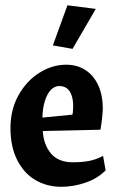

<svg xmlns="http://www.w3.org/2000/svg" viewBox="-20 -699 440 734"><path d="M257.3 -512.2 346.2 -665 237.8 -678.7 182.1 -525.4ZM383.8 -47.9 374 -103Q345.2 -87.9 318.1 -83.3Q291 -78.6 258.3 -78.6Q203.1 -78.6 174.8 -112.3Q146.5 -146 143.6 -198.2L363.8 -203.1Q366.7 -216.3 369.9 -244.1Q373 -272 373 -283.7Q373 -334.5 355.7 -372.6Q338.4 -410.6 306.6 -431.2Q274.9 -451.7 232.9 -451.7Q180.2 -451.7 131.1 -421.1Q82 -390.6 51 -335.4Q20 -280.3 20 -209.5Q20 -137.7 45.9 -86.9Q71.8 -36.1 115.7 -10.5Q159.7 15.1 213.9 15.1Q261.2 15.1 307.6 -1Q354 -17.1 383.8 -47.9ZM259.8 -293.5Q259.8 -286.6 259 -275.9Q258.3 -265.1 256.8 -260.7L142.1 -249.5Q143.1 -286.6 151.9 -314Q160.6 -341.3 174.8 -355.7Q189 -370.1 205.6 -370.1Q233.4 -370.1 246.6 -349.4Q259.8 -328.6 259.8 -293.5Z"/></svg>

Font: Neuton
Style: Bold
Weight: 700
Designer: Brian M Zick
Foundry: Brian M Zick
Version: Version 1.560